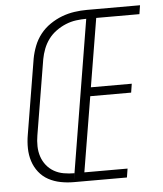

<svg xmlns="http://www.w3.org/2000/svg" viewBox="-53 -781 705 828"><g transform="rotate(-5 300.0 -367.5)"><path d="M233 0 354 -735H584L578 -697H391L342 -401H519L513 -363H336L282 -38H469L463 0ZM233 0Q204 0 176 -5.5Q148 -11 124 -24Q100 -37 83 -58.5Q66 -80 57.5 -106.5Q49 -133 48.5 -162Q48 -191 53 -220L107 -546Q112 -573 122.5 -600Q133 -627 151 -650Q169 -673 194 -690Q219 -707 245.5 -717Q272 -727 299.5 -731Q327 -735 354 -735L348 -697Q326 -697 303.5 -694Q281 -691 259 -682Q237 -673 217 -658.5Q197 -644 183 -625Q169 -606 160.5 -584Q152 -562 148 -540L94 -214Q90 -191 90.5 -167.5Q91 -144 98 -123Q105 -102 118.5 -85Q132 -68 151 -57Q170 -46 193 -42Q216 -38 239 -38Z"/></g></svg>

Font: Iosevka XLt Ex Obl
Style: Regular
Weight: 200
Width: 7
Italic angle: -9°
Monospace: yes
Designer: Belleve Invis
Foundry: Belleve Invis
Version: Version 32.5.0; ttfautohint (v1.8.4)